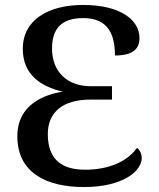

<svg xmlns="http://www.w3.org/2000/svg" viewBox="-20 -744 640 775"><path d="M319 11C477 11 552 -54 552 -106C552 -124 544 -139 533 -147C490 -87 411 -59 324 -59C236 -59 173 -94 173 -203C173 -288 230 -342 345 -342H432V-396H346C254 -396 190 -452 190 -548C190 -625 225 -671 316 -671C420 -671 444 -600 444 -520C499 -520 543 -535 543 -590C543 -666 462 -724 316 -724C172 -724 72 -662 72 -547C72 -443 144 -395 233 -374C158 -362 50 -322 50 -194C50 -44 171 11 319 11Z"/></svg>

Font: Noto Serif Thai Medium
Style: Regular
Weight: 500
Designer: Monotype Design Team
Foundry: Monotype Imaging Inc.
Version: Version 1.901;PS 001.901;hotconv 1.0.88;makeotf.lib2.5.64775